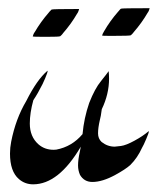

<svg xmlns="http://www.w3.org/2000/svg" viewBox="-20 -454 393 478"><path d="M62.5 4.9Q42 4.9 26.9 -8.3Q4.9 -27.3 4.9 -71.8Q4.9 -86.4 7.8 -101.1Q19 -158.2 45.4 -202.6Q71.8 -255.4 98.1 -277.8H98.6Q98.6 -273.4 92.3 -258.8L85.9 -244.6Q74.2 -221.2 63 -204.6Q54.2 -172.9 54.2 -146.5Q54.2 -113.8 75.7 -94.7Q91.3 -81.1 113.3 -81.1L120.1 -81.5Q159.2 -88.9 185.5 -120.1Q189 -159.7 202.1 -197.8Q216.3 -233.9 231.4 -252Q233.9 -254.9 237.1 -259.3Q240.2 -263.7 243.7 -267.6Q250.5 -276.4 250.5 -276.9Q251.5 -267.6 251.5 -258.3Q251.5 -219.7 233.4 -182.1Q231 -163.1 228.5 -154.8Q224.1 -135.7 224.1 -122.1Q224.1 -108.9 232.9 -100.6Q247.6 -88.9 265.6 -88.9Q268.6 -88.9 281.2 -90.6Q293.9 -92.3 314.9 -103.8Q335.9 -115.2 350.1 -127.4H350.6Q350.6 -123 344.2 -108.4L337.9 -94.2L333.5 -85.9Q322.3 -61 304.2 -43Q292 -32.2 267.1 -18.6Q234.9 -1 210 -1Q189.5 -1 179.2 -18.6Q174.3 -29.8 174.3 -42Q174.3 -56.6 178.7 -76.2L181.2 -88.9Q126 4.9 62.5 4.9ZM94.2 -362.3Q61.5 -362.3 61.5 -363.3Q61.5 -364.3 63.2 -368.4Q64.9 -372.6 66.4 -374Q81.1 -399.4 101.6 -422.9Q101.6 -423.3 102.5 -424.1Q103.5 -424.8 105 -426.8Q106.4 -428.7 108.4 -430.2Q110.4 -431.6 176.3 -431.6Q176.8 -431.6 176.8 -430.7Q176.8 -429.7 175 -425.5Q173.3 -421.4 171.9 -419.9Q157.2 -394.5 136.7 -371.1Q136.7 -370.6 135.7 -369.6Q134.8 -368.7 133.3 -366.9Q131.8 -365.2 129.9 -363.8Q127.9 -362.3 94.2 -362.3ZM261.2 -364.7Q234.4 -364.7 234.4 -365.2Q234.4 -366.7 235.8 -370.1L239.3 -376.5Q253.9 -401.9 274.4 -425.3L275.4 -426.3Q276.4 -427.2 277.8 -429.2Q279.3 -431.2 281.2 -432.4Q283.2 -433.6 352.1 -433.6Q352.5 -433.6 352.5 -433.1Q352.5 -432.1 350.8 -428Q349.1 -423.8 347.7 -422.4Q333 -397 312.5 -373.5Q312.5 -373 311.5 -372.1Q310.5 -371.1 309.1 -369.4Q307.6 -367.7 305.7 -366.2Q303.7 -364.7 261.2 -364.7Z"/></svg>

Font: Terrible Cursive
Style: Regular
Weight: 400
Designer: GGBotNet
Foundry: GGBotNet
Version: 1.00